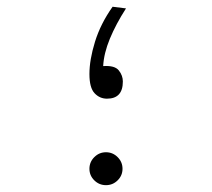

<svg xmlns="http://www.w3.org/2000/svg" viewBox="-20 -537 626 567"><path d="M293 9.8Q272.9 9.8 258.5 -4.4Q244.1 -18.6 244.1 -38.6Q244.1 -58.6 258.5 -73Q272.9 -87.4 293 -87.4Q313 -87.4 327.4 -73Q341.8 -58.6 341.8 -38.6Q341.8 -18.6 327.4 -4.4Q313 9.8 293 9.8ZM295.9 -245.6Q274.4 -245.6 259.3 -261.7Q244.1 -277.8 244.1 -318.4Q244.1 -360.4 260.5 -413.6Q276.9 -466.8 312.5 -517.1L352.1 -512.2Q322.3 -465.8 304.4 -422.6Q286.6 -379.4 284.7 -341.8Q318.8 -344.2 330.8 -329.1Q342.8 -314 342.8 -296.4Q342.8 -245.6 295.9 -245.6Z"/></svg>

Font: Cascadia Code NF ExtraLight
Style: Regular
Weight: 200
Monospace: yes
Designer: Aaron Bell
Foundry: Saja Typeworks
Version: Version 2404.023; ttfautohint (v1.8.4)